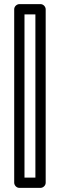

<svg xmlns="http://www.w3.org/2000/svg" viewBox="-20 -756 291 933"><path d="M152 107H99V-686H152ZM177 157C188 157 202 147 202 132V-711C202 -722 192 -736 177 -736H74C63 -736 49 -726 49 -711V132C49 143 59 157 74 157Z"/></svg>

Font: Asimov
Style: XWidOu
Weight: 500
Designer: Google
Version: Version 2.000980; 2014